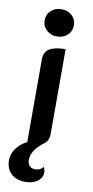

<svg xmlns="http://www.w3.org/2000/svg" viewBox="-100 -750 481 994"><g transform="rotate(10 140.0 -252.5)"><path d="M63 -638Q63 -669 85 -689Q107 -709 140 -709Q173 -709 195 -689Q217 -669 217 -638Q217 -607 195 -586.5Q173 -566 140 -566Q107 -566 85 -586.5Q63 -607 63 -638ZM191 111Q194 116 196 124.5Q198 133 198 139Q198 167 173 185.5Q148 204 109 204Q63 204 35 178Q7 152 7 108Q7 76 27 47Q47 18 84 -1V-437Q84 -475 112 -492Q140 -509 196 -509V-63Q196 -24 166 -6Q136 18 122 41Q108 64 108 89Q108 109 119 120Q130 131 149 131Q174 131 191 111Z"/></g></svg>

Font: K2D SemiBold
Style: Regular
Weight: 600
Designer: Katatrad Aksorn Co.,Ltd.
Foundry: Cadson Demak Co.,Ltd.
Version: Version 1.000; ttfautohint (v1.6)